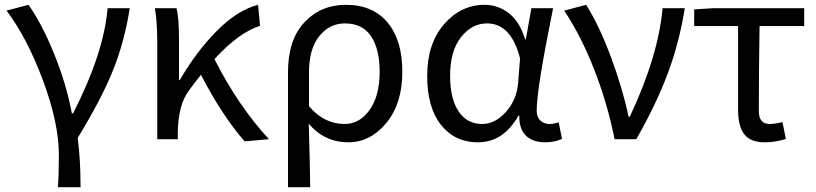

<svg xmlns="http://www.w3.org/2000/svg" viewBox="-20 -577 3382 796"><path d="M220 199Q224 150 224 65Q224 -67 158 -244Q92 -421 7 -533L98 -557Q152 -482 203.5 -356Q255 -230 278 -107H283Q411 -358 426 -543H518Q496 -404 448.5 -285.5Q401 -167 302 -5Q314 82 314 199Z M632 0V-394Q632 -490 622 -543H712Q722 -502 722 -416V-246H726Q795 -365 880.5 -450.5Q966 -536 1050 -557L1058 -470Q970 -442 869 -332Q968 -137 1095 0L994 9Q900 -99 813 -267Q785 -232 762 -200Q719 -142 717 -28V0Z M1174 199V-278Q1174 -412 1242 -484.5Q1310 -557 1414 -557Q1526 -557 1587 -483.5Q1648 -410 1648 -280Q1648 -147 1581.5 -67Q1515 13 1424 13Q1326 13 1260 -64Q1265 97 1266 199ZM1409 -63Q1471 -63 1512.5 -121.5Q1554 -180 1554 -279Q1554 -373 1518.5 -426.5Q1483 -480 1410 -480Q1346 -480 1303.5 -427Q1261 -374 1261 -276V-137Q1323 -63 1409 -63Z M1961 13Q1866 13 1808.5 -59Q1751 -131 1751 -262Q1751 -396 1821 -476.5Q1891 -557 1989 -557Q2045 -557 2090 -522Q2135 -487 2157 -414H2160L2183 -543H2273Q2205 -208 2205 -119Q2205 -92 2220 -77.5Q2235 -63 2259 -63Q2277 -63 2296 -70L2310 -1Q2278 13 2240 13Q2189 13 2160.5 -14.5Q2132 -42 2133 -97H2129Q2067 13 1961 13ZM1979 -63Q2033 -63 2077.5 -113Q2122 -163 2128 -232L2136 -335Q2099 -480 1999 -480Q1936 -480 1891 -422.5Q1846 -365 1846 -263Q1846 -168 1881 -115.5Q1916 -63 1979 -63Z M2528 0Q2498 -150 2443 -290Q2388 -430 2319 -533L2410 -557Q2464 -472 2513 -340Q2562 -208 2586 -93H2591Q2709 -344 2727 -543H2819Q2797 -403 2749 -274Q2701 -145 2618 0Z M3151 13Q3091 13 3065.5 -20.5Q3040 -54 3040 -122V-469H2858V-538L2936 -543H3314V-469H3129Q3126 -284 3126 -116Q3126 -63 3171 -63Q3195 -63 3224 -71L3238 -1Q3194 13 3151 13Z"/></svg>

Font: Noto Sans SC
Style: Regular
Weight: 400
Designer: Ryoko NISHIZUKA  (kana, bopomofo & ideographs); Paul D. Hunt (Latin, Greek & Cyrillic); Sandoll Communications , Soo-you
Foundry: Adobe
Version: Version 2.002;hotconv 1.0.116;makeotfexe 2.5.65601